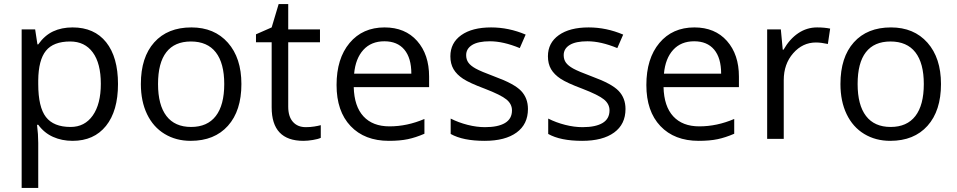

<svg xmlns="http://www.w3.org/2000/svg" viewBox="-20 -679 4678 939"><path d="M335 9.8Q282.7 9.8 239.5 -9.5Q196.3 -28.8 167 -68.8H161.1Q167 -22 167 20V240.2H85.9V-535.2H151.9L163.1 -461.9H167Q198.2 -505.9 239.7 -525.4Q281.2 -544.9 335 -544.9Q441.4 -544.9 499.3 -472.2Q557.1 -399.4 557.1 -268.1Q557.1 -136.2 498.3 -63.2Q439.5 9.8 335 9.8ZM323.2 -476.1Q241.2 -476.1 204.6 -430.7Q168 -385.3 167 -286.1V-268.1Q167 -155.3 204.6 -106.7Q242.2 -58.1 325.2 -58.1Q394.5 -58.1 433.8 -114.3Q473.1 -170.4 473.1 -269Q473.1 -369.1 433.8 -422.6Q394.5 -476.1 323.2 -476.1Z M1160.6 -268.1Q1160.6 -137.2 1094.7 -63.7Q1028.8 9.8 912.6 9.8Q840.8 9.8 785.2 -23.9Q729.5 -57.6 699.2 -120.6Q668.9 -183.6 668.9 -268.1Q668.9 -398.9 734.4 -471.9Q799.8 -544.9 916 -544.9Q1028.3 -544.9 1094.5 -470.2Q1160.6 -395.5 1160.6 -268.1ZM752.9 -268.1Q752.9 -165.5 793.9 -111.8Q835 -58.1 914.6 -58.1Q994.1 -58.1 1035.4 -111.6Q1076.7 -165 1076.7 -268.1Q1076.7 -370.1 1035.4 -423.1Q994.1 -476.1 913.6 -476.1Q834 -476.1 793.5 -423.8Q752.9 -371.6 752.9 -268.1Z M1475.6 -57.1Q1497.1 -57.1 1517.1 -60.3Q1537.1 -63.5 1548.8 -66.9V-4.9Q1535.6 1.5 1510 5.6Q1484.4 9.8 1463.9 9.8Q1308.6 9.8 1308.6 -153.8V-472.2H1231.9V-511.2L1308.6 -544.9L1342.8 -659.2H1389.6V-535.2H1544.9V-472.2H1389.6V-157.2Q1389.6 -108.9 1412.6 -83Q1435.5 -57.1 1475.6 -57.1Z M1881.8 9.8Q1763.2 9.8 1694.6 -62.5Q1626 -134.8 1626 -263.2Q1626 -392.6 1689.7 -468.8Q1753.4 -544.9 1860.8 -544.9Q1961.4 -544.9 2020 -478.8Q2078.6 -412.6 2078.6 -304.2V-252.9H1710Q1712.4 -158.7 1757.6 -109.9Q1802.7 -61 1884.8 -61Q1971.2 -61 2055.7 -97.2V-24.9Q2012.7 -6.3 1974.4 1.7Q1936 9.8 1881.8 9.8ZM1859.9 -477.1Q1795.4 -477.1 1757.1 -435.1Q1718.8 -393.1 1711.9 -318.8H1991.7Q1991.7 -395.5 1957.5 -436.3Q1923.3 -477.1 1859.9 -477.1Z M2562 -146Q2562 -71.3 2506.3 -30.8Q2450.7 9.8 2350.1 9.8Q2243.7 9.8 2184.1 -23.9V-99.1Q2222.7 -79.6 2266.8 -68.4Q2311 -57.1 2352.1 -57.1Q2415.5 -57.1 2449.7 -77.4Q2483.9 -97.7 2483.9 -139.2Q2483.9 -170.4 2456.8 -192.6Q2429.7 -214.8 2351.1 -245.1Q2276.4 -272.9 2244.9 -293.7Q2213.4 -314.5 2198 -340.8Q2182.6 -367.2 2182.6 -403.8Q2182.6 -469.2 2235.8 -507.1Q2289.1 -544.9 2381.8 -544.9Q2468.3 -544.9 2550.8 -509.8L2522 -443.8Q2441.4 -477.1 2376 -477.1Q2318.4 -477.1 2289.1 -459Q2259.8 -440.9 2259.8 -409.2Q2259.8 -387.7 2270.8 -372.6Q2281.7 -357.4 2306.2 -343.8Q2330.6 -330.1 2399.9 -304.2Q2495.1 -269.5 2528.6 -234.4Q2562 -199.2 2562 -146Z M3039.1 -146Q3039.1 -71.3 2983.4 -30.8Q2927.7 9.8 2827.1 9.8Q2720.7 9.8 2661.1 -23.9V-99.1Q2699.7 -79.6 2743.9 -68.4Q2788.1 -57.1 2829.1 -57.1Q2892.6 -57.1 2926.8 -77.4Q2960.9 -97.7 2960.9 -139.2Q2960.9 -170.4 2933.8 -192.6Q2906.7 -214.8 2828.1 -245.1Q2753.4 -272.9 2721.9 -293.7Q2690.4 -314.5 2675 -340.8Q2659.7 -367.2 2659.7 -403.8Q2659.7 -469.2 2712.9 -507.1Q2766.1 -544.9 2858.9 -544.9Q2945.3 -544.9 3027.8 -509.8L2999 -443.8Q2918.5 -477.1 2853 -477.1Q2795.4 -477.1 2766.1 -459Q2736.8 -440.9 2736.8 -409.2Q2736.8 -387.7 2747.8 -372.6Q2758.8 -357.4 2783.2 -343.8Q2807.6 -330.1 2877 -304.2Q2972.2 -269.5 3005.6 -234.4Q3039.1 -199.2 3039.1 -146Z M3397 9.8Q3278.3 9.8 3209.7 -62.5Q3141.1 -134.8 3141.1 -263.2Q3141.1 -392.6 3204.8 -468.8Q3268.6 -544.9 3376 -544.9Q3476.6 -544.9 3535.2 -478.8Q3593.8 -412.6 3593.8 -304.2V-252.9H3225.1Q3227.5 -158.7 3272.7 -109.9Q3317.9 -61 3399.9 -61Q3486.3 -61 3570.8 -97.2V-24.9Q3527.8 -6.3 3489.5 1.7Q3451.2 9.8 3397 9.8ZM3375 -477.1Q3310.5 -477.1 3272.2 -435.1Q3233.9 -393.1 3227.1 -318.8H3506.8Q3506.8 -395.5 3472.7 -436.3Q3438.5 -477.1 3375 -477.1Z M3976.1 -544.9Q4011.7 -544.9 4040 -539.1L4028.8 -463.9Q3995.6 -471.2 3970.2 -471.2Q3905.3 -471.2 3859.1 -418.5Q3813 -365.7 3813 -287.1V0H3731.9V-535.2H3798.8L3808.1 -436H3812Q3841.8 -488.3 3883.8 -516.6Q3925.8 -544.9 3976.1 -544.9Z M4582 -268.1Q4582 -137.2 4516.1 -63.7Q4450.2 9.8 4334 9.8Q4262.2 9.8 4206.5 -23.9Q4150.9 -57.6 4120.6 -120.6Q4090.3 -183.6 4090.3 -268.1Q4090.3 -398.9 4155.8 -471.9Q4221.2 -544.9 4337.4 -544.9Q4449.7 -544.9 4515.9 -470.2Q4582 -395.5 4582 -268.1ZM4174.3 -268.1Q4174.3 -165.5 4215.3 -111.8Q4256.3 -58.1 4335.9 -58.1Q4415.5 -58.1 4456.8 -111.6Q4498 -165 4498 -268.1Q4498 -370.1 4456.8 -423.1Q4415.5 -476.1 4335 -476.1Q4255.4 -476.1 4214.8 -423.8Q4174.3 -371.6 4174.3 -268.1Z"/></svg>

Font: f01333215
Style: Regular
Weight: 400
Foundry: Ascender Corporation
Version: Version 1.10